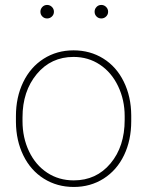

<svg xmlns="http://www.w3.org/2000/svg" viewBox="-20 -740 590 770"><path d="M43.9 -274.4Q43.9 -350.1 73 -410.4Q102.1 -470.7 155 -504.4Q208 -538.1 274.9 -538.1Q341.3 -538.1 394 -505.4Q446.8 -472.7 476.3 -412.6Q505.9 -352.5 506.3 -277.3V-253.9Q506.3 -177.7 477.5 -117.7Q448.7 -57.6 395.8 -23.9Q342.8 9.8 275.9 9.8Q209 9.8 156 -23.4Q103 -56.6 73.7 -116.5Q44.4 -176.3 43.9 -251ZM70.3 -253.9Q70.3 -188 96.4 -133.1Q122.6 -78.1 169.2 -47.4Q215.8 -16.6 275.9 -16.6Q366.2 -16.6 423.1 -84.5Q480 -152.3 480 -259.3V-274.4Q480 -339.4 453.6 -394.5Q427.2 -449.7 380.6 -480.7Q334 -511.7 274.9 -511.7Q184.6 -511.7 127.4 -442.9Q70.3 -374 70.3 -269.5ZM142.1 -692.9Q142.1 -704.1 149.9 -712.2Q157.7 -720.2 168.9 -720.2Q180.2 -720.2 188.2 -712.2Q196.3 -704.1 196.3 -692.9Q196.3 -681.6 188.2 -673.8Q180.2 -666 168.9 -666Q157.7 -666 149.9 -673.8Q142.1 -681.6 142.1 -692.9ZM359.4 -692.9Q359.4 -704.1 367.2 -712.2Q375 -720.2 386.2 -720.2Q397.5 -720.2 405.5 -712.2Q413.6 -704.1 413.6 -692.9Q413.6 -681.6 405.5 -673.8Q397.5 -666 386.2 -666Q375 -666 367.2 -673.8Q359.4 -681.6 359.4 -692.9Z"/></svg>

Font: TypoPRO Roboto
Style: Regular
Weight: 250
Designer: Google
Version: Version 2.136; 2016